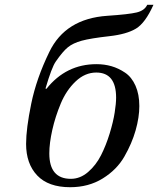

<svg xmlns="http://www.w3.org/2000/svg" viewBox="-20 -770 661 802"><path d="M89 -169Q89 -232 110.5 -337Q132 -442 186 -553Q253 -692 428 -704Q518 -710 551 -718Q584 -726 595 -750H621Q587 -674 548 -650.5Q509 -627 438 -619Q358 -610 321.5 -600Q285 -590 263.5 -572.5Q242 -555 213 -513Q196 -489 170 -400L174 -399Q256 -502 383 -502Q416 -502 445.5 -493.5Q475 -485 502.5 -466.5Q530 -448 546 -412Q562 -376 562 -327Q562 -280 546.5 -225.5Q531 -171 499.5 -116Q468 -61 409 -24.5Q350 12 273 12Q182 12 135.5 -37Q89 -86 89 -169ZM186 -129Q186 -23 276 -23Q315 -23 348 -51.5Q381 -80 402 -121.5Q423 -163 438 -212Q453 -261 459 -299.5Q465 -338 465 -362Q465 -467 382 -467Q335 -467 296 -430Q257 -393 234 -338Q211 -283 198.5 -227.5Q186 -172 186 -129Z"/></svg>

Font: Heuristica
Style: Italic
Weight: 400
Italic angle: -13°
Version: Version 1.0.2